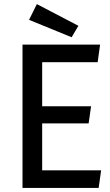

<svg xmlns="http://www.w3.org/2000/svg" viewBox="-20 -918 539 938"><path d="M363 -792 330 -736 122 -821 160 -898ZM90 -700H469L457 -614H186V-399H425L413 -315H186V-86H474L462 0H90Z"/></svg>

Font: Magra
Style: Regular
Weight: 400
Designer: Viviana Monsalve
Foundry: Viviana Monsalve
Version: Version 1.001